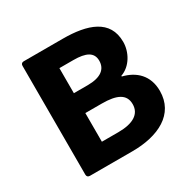

<svg xmlns="http://www.w3.org/2000/svg" viewBox="-142 -766 906 907"><g transform="rotate(-30 311.0 -312.5)"><path d="M82 -609.4V-15.6C82 -5.9 87.9 0 97.7 0H330.1C471.7 0 585 -55.7 585 -182.6C585 -267.6 532.2 -314.5 462.9 -331.1V-335C518.6 -354.5 550.8 -415 550.8 -469.7C550.8 -590.8 444.3 -625 310.5 -625H97.7C87.9 -625 82 -619.1 82 -609.4ZM302.7 -376H227.5V-512.7H303.7C372.1 -512.7 408.2 -495.1 408.2 -449.2C408.2 -404.3 376 -376 302.7 -376ZM317.4 -111.3H227.5V-267.6H317.4C398.4 -267.6 442.4 -247.1 442.4 -192.4C442.4 -138.7 397.5 -111.3 317.4 -111.3Z"/></g></svg>

Font: Ed Sans Neue
Style: Bold
Weight: 700
Designer: Stephen Hutchings
Version: Version 1.004;PS 001.004;hotconv 1.0.88;makeotf.lib2.5.64775